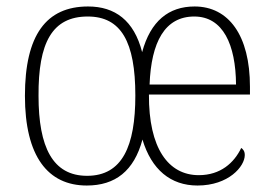

<svg xmlns="http://www.w3.org/2000/svg" viewBox="-20 -563 841 593"><path d="M248 10C336 10 394 -35 420 -132C448 -39 507 10 590 10C686 10 736 -49 736 -84C736 -96 731 -102 725 -106C703 -60 661 -22 594 -22C500 -22 439 -105 440 -271H752V-295C752 -454 686 -543 581 -543C501 -543 445 -498 419 -402C394 -500 335 -543 252 -543C123 -543 57 -455 57 -267C57 -80 128 10 248 10ZM709 -302H442C447 -433 489 -512 580 -512C669 -512 708 -425 709 -302ZM249 -20C143 -20 99 -108 99 -267C98 -431 141 -512 251 -512C354 -512 398 -434 398 -268C398 -112 358 -20 249 -20Z"/></svg>

Font: Noto Serif Devanagari SemiCondensed ExtraLight
Style: Regular
Weight: 200
Width: 4
Designer: Universal Thirst, Indian Type Foundry and the Monotype Design Team
Foundry: Monotype Imaging Inc.
Version: Version 2.004